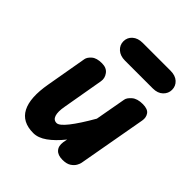

<svg xmlns="http://www.w3.org/2000/svg" viewBox="-200 -857 998 998"><g transform="rotate(45 299.0 -358.0)"><path d="M204.5 9Q123 9 92 -50.2Q61 -109.5 81.5 -225L121 -451Q124 -467.5 143 -484Q162 -500.5 200.5 -500.5Q235 -500.5 251.2 -478.2Q267.5 -456 263 -430.5L223.5 -203.5Q215.5 -160 223.2 -136.8Q231 -113.5 253.5 -113.5Q272.5 -113.5 306 -155.8Q339.5 -198 385.5 -278L416 -447.5Q418.5 -464 439.5 -482.2Q460.5 -500.5 500.5 -500.5Q537.5 -500.5 550.5 -482Q563.5 -463.5 559 -438L491.5 -60Q490.5 -52 482.8 -37.5Q475 -23 457.8 -11.5Q440.5 0 410 0Q376 0 359.8 -18.2Q343.5 -36.5 348.5 -68.5L353 -92Q314.5 -44 277.2 -17.5Q240 9 204.5 9ZM275.5 -594.5Q240.5 -594.5 219.5 -613.5Q198.5 -632.5 198.5 -660Q198.5 -688 219.5 -706.5Q240.5 -725 275.5 -725H480Q515.5 -725 535.8 -706.5Q556 -688 556 -660Q556 -633.5 535.8 -614Q515.5 -594.5 480 -594.5Z"/></g></svg>

Font: Edu AU VIC WA NT Pre
Style: Bold
Weight: 700
Designer: Tina and Corey Anderson, Eben Sorkin, Mirko Velimirovic
Foundry: Google for Education
Version: Version 1.001